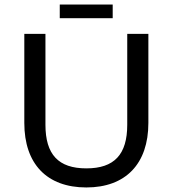

<svg xmlns="http://www.w3.org/2000/svg" viewBox="-20 -816 761 845"><path d="M476 -796H243V-736H476V-796ZM540 -667V-267C540 -136 483 -75 360 -75C237 -75 180 -136 180 -267V-667H87V-275C87 -95 186 9 360 9C533 9 633 -95 633 -275V-667H540Z"/></svg>

Font: Maven Pro
Style: Medium
Weight: 500
Designer: Joe Prince
Foundry: Joe Prince
Version: Version 1.003